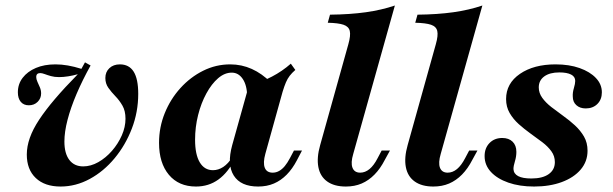

<svg xmlns="http://www.w3.org/2000/svg" viewBox="-20 -661 2209 692"><path d="M198.4 11.3Q141.1 11.3 108.9 -19.4Q76.6 -50 76.6 -104Q76.6 -133.1 87.5 -164.1Q98.4 -195.2 121 -229.4Q143.5 -263.7 178.2 -304.4Q212.9 -345.2 260.5 -393.5Q243.5 -388.7 225.8 -385.9Q208.1 -383.1 192.7 -383.1Q176.6 -383.1 163.7 -386.7Q150.8 -390.3 141.1 -394Q131.5 -397.6 125 -397.6Q117.7 -397.6 114.1 -394Q110.5 -390.3 110.5 -383.9Q110.5 -375.8 114.9 -366.1Q119.4 -356.5 123.8 -346Q128.2 -335.5 128.2 -324.2Q128.2 -306.5 115.7 -294Q103.2 -281.5 83.9 -281.5Q65.3 -281.5 54.8 -294Q44.4 -306.5 44.4 -328.2Q44.4 -358.1 61.7 -380.6Q79 -403.2 109.3 -416.1Q139.5 -429 179.8 -429Q201.6 -429 224.6 -425Q247.6 -421 273.4 -412.9L286.3 -436.3L306.5 -425Q277.4 -372.6 256 -322.6Q234.7 -272.6 223.4 -229Q212.1 -185.5 212.1 -150.8Q212.1 -108.1 229.8 -84.7Q247.6 -61.3 279.8 -61.3Q307.3 -61.3 334.3 -76.6Q361.3 -91.9 383.5 -117.3Q405.6 -142.7 419 -173Q432.3 -203.2 432.3 -233.1Q432.3 -261.3 421.4 -280.2Q410.5 -299.2 396 -314.1Q381.5 -329 370.6 -344.4Q359.7 -359.7 359.7 -379.8Q359.7 -401.6 374.2 -415.3Q388.7 -429 412.1 -429Q445.2 -429 461.7 -402.8Q478.2 -376.6 478.2 -322.6Q478.2 -257.3 455.2 -197.6Q432.3 -137.9 393.1 -90.7Q354 -43.5 303.6 -16.1Q253.2 11.3 198.4 11.3Z M686.3 11.3Q624.2 11.3 588.7 -31Q553.2 -73.4 553.2 -146Q553.2 -202.4 573.8 -253.2Q594.4 -304 630.2 -343.5Q666.1 -383.1 712.1 -406Q758.1 -429 809.7 -429Q850.8 -429 887.5 -412.5Q924.2 -396 956.5 -363.7L871 -312.9Q870.2 -354 854.8 -376.6Q839.5 -399.2 815.3 -399.2Q789.5 -399.2 766.1 -379Q742.7 -358.9 723.8 -324.2Q704.8 -289.5 694 -246.4Q683.1 -203.2 683.1 -157.3Q683.1 -104 700 -75.8Q716.9 -47.6 747.6 -47.6Q766.9 -47.6 784.7 -59.3Q802.4 -71 817.7 -95.2L826.6 -88.7Q802.4 -39.5 767.3 -14.1Q732.3 11.3 686.3 11.3ZM910.5 11.3Q847.6 11.3 822.6 -28.2Q797.6 -67.7 816.9 -137.9L876.6 -351.6Q924.2 -366.1 960.5 -385.1Q996.8 -404 1028.2 -431.5L1044.4 -408.9Q1032.3 -398.4 1024.2 -387.9Q1016.1 -377.4 1010.5 -364.1Q1004.8 -350.8 998.4 -329.8L936.3 -106.5Q927.4 -74.2 934.3 -56.5Q941.1 -38.7 962.9 -38.7Q975 -38.7 985.9 -44.8Q996.8 -50.8 1006.5 -62.5Q1016.1 -74.2 1025 -91.1L1039.5 -118.5H1068.5L1050 -83.1Q1033.9 -52.4 1013.3 -31.5Q992.7 -10.5 967.3 0.4Q941.9 11.3 910.5 11.3Z M1226.6 11.3Q1184.7 11.3 1159.3 -6.9Q1133.9 -25 1127.4 -58.9Q1121 -92.7 1133.9 -137.9L1235.5 -501.6Q1244.4 -533.1 1240.7 -549.2Q1237.1 -565.3 1218.1 -571.8Q1199.2 -578.2 1161.3 -579L1169.4 -608.1Q1241.9 -608.9 1298.8 -616.9Q1355.6 -625 1403.2 -641.1L1253.2 -106.5Q1243.5 -74.2 1250.4 -56.5Q1257.3 -38.7 1278.2 -38.7Q1296 -38.7 1311.7 -51.6Q1327.4 -64.5 1341.1 -91.1L1355.6 -118.5H1385.5L1366.9 -84.7Q1350.8 -53.2 1329.8 -31.9Q1308.9 -10.5 1283.5 0.4Q1258.1 11.3 1226.6 11.3Z M1541.9 11.3Q1500 11.3 1474.6 -6.9Q1449.2 -25 1442.7 -58.9Q1436.3 -92.7 1449.2 -137.9L1550.8 -501.6Q1559.7 -533.1 1556 -549.2Q1552.4 -565.3 1533.5 -571.8Q1514.5 -578.2 1476.6 -579L1484.7 -608.1Q1557.3 -608.9 1614.1 -616.9Q1671 -625 1718.5 -641.1L1568.5 -106.5Q1558.9 -74.2 1565.7 -56.5Q1572.6 -38.7 1593.5 -38.7Q1611.3 -38.7 1627 -51.6Q1642.7 -64.5 1656.5 -91.1L1671 -118.5H1700.8L1682.3 -84.7Q1666.1 -53.2 1645.2 -31.9Q1624.2 -10.5 1598.8 0.4Q1573.4 11.3 1541.9 11.3Z M1904.8 11.3Q1852.4 11.3 1812.1 -2.8Q1771.8 -16.9 1749.2 -41.5Q1726.6 -66.1 1726.6 -98.4Q1726.6 -127.4 1744.4 -145.6Q1762.1 -163.7 1790.3 -163.7Q1813.7 -163.7 1827.4 -150.4Q1841.1 -137.1 1841.1 -113.7Q1841.1 -96.8 1835.9 -79.8Q1830.6 -62.9 1830.6 -51.6Q1831.5 -34.7 1847.6 -26.2Q1863.7 -17.7 1895.2 -17.7Q1935.5 -17.7 1957.7 -33.5Q1979.8 -49.2 1979.8 -76.6Q1979.8 -98.4 1967.3 -115.7Q1954.8 -133.1 1934.7 -148.4Q1914.5 -163.7 1891.9 -179.8Q1869.4 -196 1849.6 -213.7Q1829.8 -231.5 1816.9 -253.6Q1804 -275.8 1804 -304Q1804 -360.5 1854 -394.8Q1904 -429 1982.3 -429Q2031.5 -429 2069 -415.7Q2106.5 -402.4 2127.8 -379.8Q2149.2 -357.3 2149.2 -328.2Q2149.2 -302.4 2133.1 -286.3Q2116.9 -270.2 2091.1 -270.2Q2070.2 -270.2 2057.3 -281.9Q2044.4 -293.5 2044.4 -312.9Q2043.5 -327.4 2048.4 -343.5Q2053.2 -359.7 2053.2 -369.4Q2053.2 -384.7 2038.3 -392.3Q2023.4 -400 1996 -400Q1961.3 -400 1941.5 -385.5Q1921.8 -371 1921.8 -346Q1921.8 -325.8 1934.3 -308.5Q1946.8 -291.1 1966.9 -275.4Q1987.1 -259.7 2009.7 -243.5Q2032.3 -227.4 2052 -209.3Q2071.8 -191.1 2084.7 -169Q2097.6 -146.8 2097.6 -117.7Q2097.6 -79 2073 -50Q2048.4 -21 2004.8 -4.8Q1961.3 11.3 1904.8 11.3Z"/></svg>

Font: Playfair 5pt SemiExpanded Light ExtraBold
Style: Italic
Weight: 800
Italic angle: -15.6°
Version: Version 2.001;gftools[0.9.30]